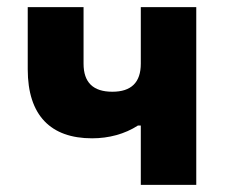

<svg xmlns="http://www.w3.org/2000/svg" viewBox="-20 -520 640 540"><path d="M532 0V-500H376V-341C376 -288 349 -262 296 -262C242 -262 215 -288 215 -341V-500H58V-325C58 -195 123 -131 239 -131C286 -131 331 -143 368 -167H376V0Z"/></svg>

Font: LT Wave Mono Black
Style: Regular
Weight: 900
Designer: Daniel Lyons
Version: Version 2.5 (Glyphs App)